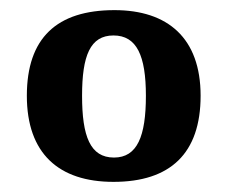

<svg xmlns="http://www.w3.org/2000/svg" viewBox="-20 -739 449 379"><path d="M204 -380C316 -380 376 -436 376 -550C376 -664 311 -719 206 -719C92 -719 33 -664 33 -550C33 -436 96 -380 204 -380ZM205 -428C158 -428 142 -470 142 -550C142 -629 158 -669 204 -669C250 -669 268 -629 268 -550C268 -470 251 -428 205 -428Z"/></svg>

Font: Noto Serif Hebrew SemiCondensed
Style: Bold
Weight: 700
Width: 4
Designer: Monotype Design Team
Foundry: Monotype Imaging Inc.
Version: Version 2.004